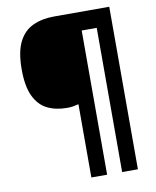

<svg xmlns="http://www.w3.org/2000/svg" viewBox="-95 -833 837 1032"><g transform="rotate(-10 323.0 -316.5)"><path d="M573 127H487V-660H405V127H319V-273Q304 -269 290 -266.5Q276 -264 256 -264Q194 -264 148 -287Q102 -310 76.5 -364Q51 -418 51 -509Q51 -605 78.5 -659.5Q106 -714 156 -737Q206 -760 271 -760H573Z"/></g></svg>

Font: Noto Sans Lao Looped ExtraBold
Style: Regular
Weight: 800
Designer: Mark Frömberg, Ben Mitchell
Foundry: The Fontpad Ltd
Version: Version 1.002; ttfautohint (v1.8.4.7-5d5b)